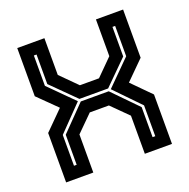

<svg xmlns="http://www.w3.org/2000/svg" viewBox="-125 -820 926 940"><g transform="rotate(-20 338.0 -350.0)"><path d="M62.5 0V-257.5L159 -354L62.5 -449V-700H204V-508.5L288.5 -424H388L472.5 -508.5V-700H614V-449L518.5 -354L614 -257.5V0H472.5V-198.5L388 -282.5H288.5L204 -198.5V0ZM126.5 -63.5H140.5V-220L265.5 -348H411L536 -220V-63.5H550V-224L424 -354L550 -480V-638H536V-484L413 -362H263.5L140.5 -484V-638H126.5V-480L252.5 -354L126.5 -224Z"/></g></svg>

Font: Tourney
Style: Bold
Weight: 700
Designer: Tyler Finck
Foundry: Etcetera Type Co
Version: Version 1.015